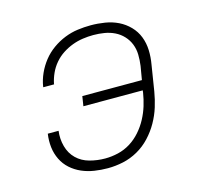

<svg xmlns="http://www.w3.org/2000/svg" viewBox="-84 -621 767 722"><g transform="rotate(-15 300.0 -260.0)"><path d="M251 8Q225 8 199 4Q173 0 150 -10Q127 -20 108.5 -36.5Q90 -53 79 -75.5Q68 -98 65 -123.5Q62 -149 66 -176H108Q104 -145 112 -115.5Q120 -86 140.5 -66Q161 -46 190.5 -38Q220 -30 251 -30Q276 -30 301.5 -36Q327 -42 349.5 -56Q372 -70 390 -90.5Q408 -111 420.5 -134.5Q433 -158 440.5 -182.5Q448 -207 452 -232L453 -241H222L228 -279H460L469 -332Q472 -354 471.5 -375.5Q471 -397 463.5 -416Q456 -435 442 -450Q428 -465 409.5 -474Q391 -483 370 -486.5Q349 -490 327 -490Q307 -490 286 -487Q265 -484 245 -476.5Q225 -469 206.5 -457Q188 -445 173.5 -428Q159 -411 150 -391Q141 -371 137 -351Q137 -350 137 -349.5Q137 -349 137 -349H95Q95 -349 95 -350Q95 -351 95 -352Q99 -377 110 -401.5Q121 -426 138 -447.5Q155 -469 177.5 -485Q200 -501 225 -511Q250 -521 276 -524.5Q302 -528 327 -528Q355 -528 382.5 -523.5Q410 -519 433.5 -507.5Q457 -496 475.5 -477Q494 -458 503.5 -433.5Q513 -409 514 -381.5Q515 -354 510 -326L494 -226Q489 -196 480 -167Q471 -138 455.5 -110.5Q440 -83 418 -59.5Q396 -36 368.5 -20.5Q341 -5 311 1.5Q281 8 251 8Z"/></g></svg>

Font: Iosevka SS04 XLt Ex
Style: Italic
Weight: 200
Width: 7
Italic angle: -9°
Monospace: yes
Designer: Belleve Invis
Foundry: Belleve Invis
Version: Version 19.0.0; ttfautohint (v1.8.4)